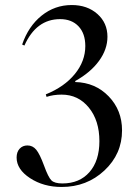

<svg xmlns="http://www.w3.org/2000/svg" viewBox="-20 -727 556 763"><path d="M165 -342 162 -352Q236 -382 277.5 -433Q319 -484 319 -544Q319 -594 292 -622.5Q265 -651 219 -651Q124 -651 77 -546L68 -550Q93 -623 145.5 -665Q198 -707 265 -707Q327 -707 367 -671.5Q407 -636 407 -581Q407 -531 373.5 -485Q340 -439 279 -405V-401Q359 -399 412 -344Q465 -289 465 -209Q465 -115 395 -49.5Q325 16 225 16Q153 16 99.5 -19Q46 -54 46 -101Q46 -123 58 -136Q70 -149 89 -149Q110 -149 124 -132Q138 -115 155 -69Q172 -22 184.5 -10Q197 2 228 2Q296 2 335.5 -43Q375 -88 375 -166Q375 -248 333 -299.5Q291 -351 225 -351Q192 -351 165 -342Z"/></svg>

Font: Libre Caslon Display
Style: Regular
Weight: 400
Designer: Pablo Impallari, Rodrigo Fuenzalida
Foundry: Pablo Impallari, Rodrigo Fuenzalida
Version: Version 1.002